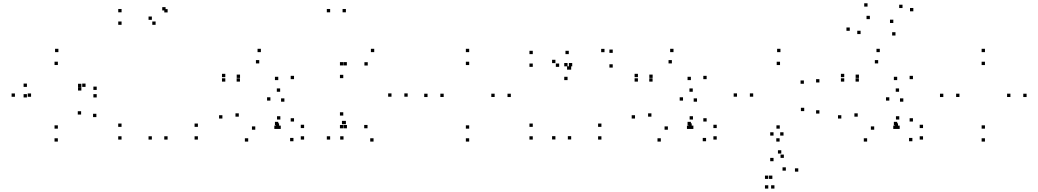

<svg xmlns="http://www.w3.org/2000/svg" viewBox="-20 -829 6240 1154"><path d="M327.7 22V2H307.7V22ZM559.3 -125.2V-145.2H539.3V-125.2ZM467.5 -140.5V-160.5H447.5V-140.5ZM327.8 -55.7V-75.7H307.8V-55.7ZM166.7 -247.3V-267.3H146.7V-247.3ZM327.8 -438.2V-458.2H307.8V-438.2ZM469 -305.5V-325.5H449V-305.5ZM469 -284.8V-304.8H449V-284.8ZM494.2 -306.7V-326.7H474.2V-306.7ZM141.8 -306.7V-326.7H121.8V-306.7ZM141.8 -243.3V-263.3H121.8V-243.3ZM561.3 -243.3V-263.3H541.3V-243.3ZM561.3 -288.5V-308.5H541.3V-288.5ZM331 -515.7V-535.7H311V-515.7ZM69.7 -247.3V-267.3H49.7V-247.3Z M1169.5 10V-10H1149.5V10ZM1169.5 -66.5V-86.5H1149.5V-66.5ZM710.5 -66.5V-86.5H690.5V-66.5ZM710.5 10V-10H690.5V10ZM987.5 -754.3V-774.3H967.5V-754.3ZM975.2 -766.2V-786.2H955.2V-766.2ZM710.7 -755V-775H690.7V-755ZM710.7 -679.8V-699.8H690.7V-679.8ZM915.3 -679.8V-699.8H895.3V-679.8ZM892.8 -709.7V-729.7H872.8V-709.7ZM892.7 10V-10H872.7V10ZM987.3 10V-10H967.3V10Z M1334.2 -365.3V-385.3H1314.2V-365.3ZM1334.2 -338.5V-358.5H1314.2V-338.5ZM1422.3 -338.5V-358.5H1402.3V-338.5ZM1422.7 -360.7V-380.7H1402.7V-360.7ZM1538.2 -447.8V-467.8H1518.2V-447.8ZM1652.5 -347.5V-367.5H1632.5V-347.5ZM1652.5 -76.7V-96.7H1632.5V-76.7ZM1657.5 -67.8V-87.8H1637.5V-67.8ZM1743.8 20V0H1723.8V20ZM1807.8 10V-10H1787.8V10ZM1807.8 -59.2V-79.2H1787.8V-59.2ZM1747.2 -98.5V-118.5H1727.2V-98.5ZM1747.2 -353.2V-373.2H1727.2V-353.2ZM1548 -515.7V-535.7H1528V-515.7ZM1663.8 -277.5V-297.5H1643.8V-277.5ZM1316.7 -116.5V-136.5H1296.7V-116.5ZM1471.8 22V2H1451.8V22ZM1648.8 -54V-74H1628.8V-54ZM1667.5 -54V-74H1647.5V-54ZM1665 -110.5V-130.5H1645V-110.5ZM1514.3 -49.3V-69.3H1494.3V-49.3ZM1415.3 -127.8V-147.8H1395.3V-127.8ZM1605.2 -224.3V-244.3H1585.2V-224.3ZM1689.3 -217.8V-237.8H1669.3V-217.8Z M2059 -755V-775H2039V-755ZM1964.3 -755V-775H1944.3V-755ZM1964.3 10V-10H1944.3V10ZM2044.7 10V-10H2024.7V10ZM2055.2 -82.5V-102.5H2035.2V-82.5ZM2059 -82.5V-102.5H2039V-82.5ZM2229.2 -515.7V-535.7H2209.2V-515.7ZM2064.8 -435.7V-455.7H2044.8V-435.7ZM2043.2 -435.7V-455.7H2023.2V-435.7ZM2043.2 -359.3V-379.3H2023.2V-359.3ZM2190.3 -435.2V-455.2H2170.3V-435.2ZM2333 -247.7V-267.7H2313V-247.7ZM2189 -58V-78H2169V-58ZM2043.2 -134.3V-154.3H2023.2V-134.3ZM2043.2 -57.8V-77.8H2023.2V-57.8ZM2065.3 -57.8V-77.8H2045.3V-57.8ZM2225.2 22V2H2205.2V22ZM2430.3 -247.7V-267.7H2410.3V-247.7Z M2800 -515.7V-535.7H2780V-515.7ZM2549.7 -245.8V-265.8H2529.7V-245.8ZM2800 22V2H2780V22ZM3050.3 -245.8V-265.8H3030.3V-245.8ZM2800 -55.7V-75.7H2780V-55.7ZM2646.7 -246V-266H2626.7V-246ZM2800 -438V-458H2780V-438ZM2953 -246V-266H2933V-246Z M3182.2 -503.7V-523.7H3162.2V-503.7ZM3182.2 -427.2V-447.2H3162.2V-427.2ZM3340.8 -427.2V-447.2H3320.8V-427.2ZM3318.3 -449.7V-469.7H3298.3V-449.7ZM3318.3 9.3V-10.7H3298.3V9.3ZM3413 9.3V-10.7H3393V9.3ZM3413 -410.3V-430.3H3393V-410.3ZM3408.3 -410.3V-430.3H3388.3V-410.3ZM3398.7 -503.7V-523.7H3378.7V-503.7ZM3662.8 -511.2V-531.2H3642.8V-511.2ZM3613.3 -515.3V-535.3H3593.3V-515.3ZM3419.3 -430.3V-450.3H3399.3V-430.3ZM3391.3 -430.3V-450.3H3371.3V-430.3ZM3391.3 -347.5V-367.5H3371.3V-347.5ZM3662.8 -422.7V-442.7H3642.8V-422.7ZM3594.8 10V-10H3574.8V10ZM3594.8 -66.5V-86.5H3574.8V-66.5ZM3182.2 -66.5V-86.5H3162.2V-66.5ZM3182.2 10V-10H3162.2V10Z M3814.2 -365.3V-385.3H3794.2V-365.3ZM3814.2 -338.5V-358.5H3794.2V-338.5ZM3902.3 -338.5V-358.5H3882.3V-338.5ZM3902.7 -360.7V-380.7H3882.7V-360.7ZM4018.2 -447.8V-467.8H3998.2V-447.8ZM4132.5 -347.5V-367.5H4112.5V-347.5ZM4132.5 -76.7V-96.7H4112.5V-76.7ZM4137.5 -67.8V-87.8H4117.5V-67.8ZM4223.8 20V0H4203.8V20ZM4287.8 10V-10H4267.8V10ZM4287.8 -59.2V-79.2H4267.8V-59.2ZM4227.2 -98.5V-118.5H4207.2V-98.5ZM4227.2 -353.2V-373.2H4207.2V-353.2ZM4028 -515.7V-535.7H4008V-515.7ZM4143.8 -277.5V-297.5H4123.8V-277.5ZM3796.7 -116.5V-136.5H3776.7V-116.5ZM3951.8 22V2H3931.8V22ZM4128.8 -54V-74H4108.8V-54ZM4147.5 -54V-74H4127.5V-54ZM4145 -110.5V-130.5H4125V-110.5ZM3994.3 -49.3V-69.3H3974.3V-49.3ZM3895.3 -127.8V-147.8H3875.3V-127.8ZM4085.2 -224.3V-244.3H4065.2V-224.3ZM4169.3 -217.8V-237.8H4149.3V-217.8Z M4666.7 -55.7V-75.7H4646.7V-55.7ZM4507 -247.8V-267.8H4487V-247.8ZM4668.3 -438V-458H4648.3V-438ZM4811.7 -325.5V-345.5H4791.7V-325.5ZM4905 -333.3V-353.3H4885V-333.3ZM4670.8 -515.7V-535.7H4650.8V-515.7ZM4409.7 -247.8V-267.8H4389.7V-247.8ZM4665.8 22V2H4645.8V22ZM4905 -146.3V-166.3H4885V-146.3ZM4813.7 -161.2V-181.2H4793.7V-161.2ZM4691.3 120V100H4671.3V120ZM4689.3 -14V-34H4669.3V-14ZM4629.3 -14V-34H4609.3V-14ZM4629.3 140V120H4609.3V140ZM4703.3 196.7V176.7H4683.3V196.7ZM4622.2 246.3V226.3H4602.2V246.3ZM4597.7 246.3V226.3H4577.7V246.3ZM4597.7 304.5V284.5H4577.7V304.5ZM4634.7 304.5V284.5H4614.7V304.5ZM4778 202.7V182.7H4758V202.7ZM4675.8 94V74H4655.8V94Z M5054.2 -365.3V-385.3H5034.2V-365.3ZM5054.2 -338.5V-358.5H5034.2V-338.5ZM5142.3 -338.5V-358.5H5122.3V-338.5ZM5142.7 -360.7V-380.7H5122.7V-360.7ZM5258.2 -447.8V-467.8H5238.2V-447.8ZM5372.5 -347.5V-367.5H5352.5V-347.5ZM5372.5 -76.7V-96.7H5352.5V-76.7ZM5377.5 -67.8V-87.8H5357.5V-67.8ZM5463.8 20V0H5443.8V20ZM5527.8 10V-10H5507.8V10ZM5527.8 -59.2V-79.2H5507.8V-59.2ZM5467.2 -98.5V-118.5H5447.2V-98.5ZM5467.2 -353.2V-373.2H5447.2V-353.2ZM5268 -515.7V-535.7H5248V-515.7ZM5383.8 -277.5V-297.5H5363.8V-277.5ZM5036.7 -116.5V-136.5H5016.7V-116.5ZM5191.8 22V2H5171.8V22ZM5368.8 -54V-74H5348.8V-54ZM5387.5 -54V-74H5367.5V-54ZM5385 -110.5V-130.5H5365V-110.5ZM5234.3 -49.3V-69.3H5214.3V-49.3ZM5135.3 -127.8V-147.8H5115.3V-127.8ZM5325.2 -224.3V-244.3H5305.2V-224.3ZM5409.3 -217.8V-237.8H5389.3V-217.8ZM5087.5 -643.8V-663.8H5067.5V-643.8ZM5152.5 -624.2V-644.2H5132.5V-624.2ZM5208.2 -714V-734H5188.2V-714ZM5362.2 -615.5V-635.5H5342.2V-615.5ZM5469.5 -761V-781H5449.5V-761ZM5404.5 -780.7V-800.7H5384.5V-780.7ZM5349.2 -690.8V-710.8H5329.2V-690.8ZM5194.3 -789.3V-809.3H5174.3V-789.3Z M5900 -515.7V-535.7H5880V-515.7ZM5649.7 -245.8V-265.8H5629.7V-245.8ZM5900 22V2H5880V22ZM6150.3 -245.8V-265.8H6130.3V-245.8ZM5900 -55.7V-75.7H5880V-55.7ZM5746.7 -246V-266H5726.7V-246ZM5900 -438V-458H5880V-438ZM6053 -246V-266H6033V-246Z"/></svg>

Font: Monaspace Neon Dots Var
Style: Regular
Weight: 400
Designer: Riley Cran and the Lettermatic Team
Version: Version 1.100 (Monaspace Neon Dots)